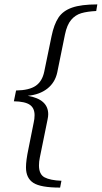

<svg xmlns="http://www.w3.org/2000/svg" viewBox="-20 -730 462 872"><path d="M98 30Q98 -1 109 -53L133 -173Q137 -190 137 -207Q137 -239 115.5 -254Q94 -269 43 -270L53 -319Q113 -320 142.5 -340.5Q172 -361 181 -405L214 -565Q225 -619 245.5 -650Q266 -681 307.5 -695.5Q349 -710 422 -710L417 -680Q376 -678 349 -670Q322 -662 303 -639.5Q284 -617 275 -573L240 -401Q230 -355 195 -327.5Q160 -300 106 -295Q199 -279 199 -211Q199 -201 196 -187L161 -15Q157 4 157 21Q157 62 182.5 75.5Q208 89 259 91L253 122Q165 122 131.5 100.5Q98 79 98 30Z"/></svg>

Font: Trirong Light
Style: Italic
Weight: 300
Italic angle: -12°
Designer: Katatrad Team
Foundry: CadsonDemak
Version: Version 1.001